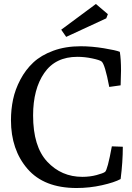

<svg xmlns="http://www.w3.org/2000/svg" viewBox="-20 -934 660 963"><path d="M35 -331Q35 -385 45.5 -435Q56 -485 82 -534.5Q108 -584 147 -620.5Q186 -657 247 -679.5Q308 -702 385 -702Q440 -702 501 -692Q562 -682 581 -674Q587 -637 587 -580Q587 -556 585 -506L528 -498Q506 -614 489 -626Q480 -633 442.5 -641Q405 -649 368 -649Q258 -649 202 -568Q146 -487 146 -355Q146 -199 217 -123Q288 -47 393 -47Q431 -47 464.5 -56Q498 -65 507 -72Q519 -81 541 -200L596 -198Q596 -122 585 -36Q554 -19 491.5 -5Q429 9 364 9Q201 9 118 -87Q35 -183 35 -331ZM521 -863 513 -842 312 -749 287 -785 461 -914Z"/></svg>

Font: Poly
Style: Regular
Weight: 400
Designer: Jos Nicols Silva Schwarzenberg
Foundry: Jose Nicolas Silva Schwarzenberg
Version: Version 1.001